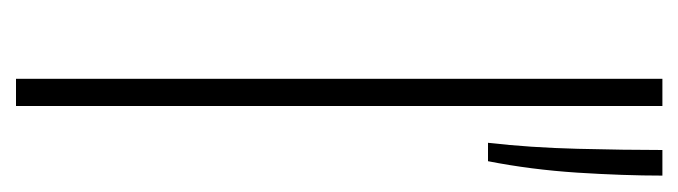

<svg xmlns="http://www.w3.org/2000/svg" viewBox="-324 -524 848 240"><g transform="rotate(90 100.0 -404.0)"><path d="M78.5 0V-808H112.5V0ZM158.5 -590Q164.5 -642.5 166 -702Q167.5 -761.5 167.5 -808H199.5Q199.5 -759.5 195.8 -701.5Q192 -643.5 181.5 -590Z"/></g></svg>

Font: Encode Sans Semi Condensed Thin
Style: Regular
Weight: 100
Width: 4
Designer: Multiple Designers
Foundry: Impallari Type
Version: Version 3.000; ttfautohint (v1.8.3) -l 8 -r 50 -G 200 -x 14 